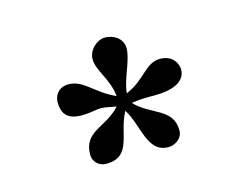

<svg xmlns="http://www.w3.org/2000/svg" viewBox="-52 -794 536 419"><g transform="rotate(-15 216.5 -584.5)"><path d="M197 -566C164 -528 114 -533 114 -479C114 -464 126 -451 143 -451C202 -451 188 -507 213 -552C238 -513 235 -451 284 -451C298 -451 316 -462 316 -480C316 -531 265 -529 231 -565C249 -568 266 -568 285 -568C320 -568 354 -578 354 -608C354 -618 346 -642 315 -642C282 -642 271 -607 226 -588C228 -618 251 -656 251 -683C251 -707 229 -718 211 -718C193 -718 173 -700 173 -679C173 -653 199 -628 203 -588C159 -607 142 -640 108 -640C84 -640 75 -622 75 -608C75 -563 111 -563 156 -571C167 -572 176 -570 186 -568C190 -567 193 -567 197 -566Z"/></g></svg>

Font: Libertinus Serif Semibold
Style: Regular
Weight: 600
Designer: Philipp H. Poll, Khaled Hosny
Foundry: Caleb Maclennan
Version: Version 7.050;RELEASE